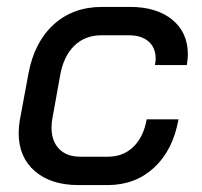

<svg xmlns="http://www.w3.org/2000/svg" viewBox="-20 -527 584 555"><path d="M34 -142Q34 -159 37 -178L62 -313Q79 -405 135 -456Q191 -507 275 -507H356Q433 -507 478 -470Q523 -433 523 -370Q523 -356 520 -339H428Q430 -351 430 -357Q430 -389 409.5 -407Q389 -425 353 -425H273Q226 -425 195 -395Q164 -365 154 -310L131 -182Q129 -173 129 -157Q129 -119 151 -96.5Q173 -74 212 -74H292Q336 -74 365.5 -102.5Q395 -131 404 -182H496Q480 -93 425.5 -42.5Q371 8 291 8H207Q127 8 80.5 -32.5Q34 -73 34 -142Z"/></svg>

Font: Bai Jamjuree Medium
Style: Italic
Weight: 500
Italic angle: -10°
Version: Version 1.000; ttfautohint (v1.6)